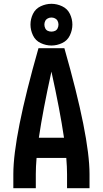

<svg xmlns="http://www.w3.org/2000/svg" viewBox="-20 -988 540 1008"><path d="M50 0V-74Q50 -273 182 -735H318Q450 -273 450 -74V0H332V-74Q332 -111 328 -159H172Q168 -111 168 -74V0ZM184 -265H316Q295 -408 250 -612Q205 -408 184 -265ZM250 -749Q221 -749 193.5 -762Q166 -775 153 -802.5Q140 -830 140 -859Q140 -888 153 -915Q166 -942 193.5 -955Q221 -968 250 -968Q279 -968 306.5 -955Q334 -942 347 -915Q360 -888 360 -859Q360 -830 347 -802.5Q334 -775 306.5 -762Q279 -749 250 -749ZM250 -822Q260 -822 269 -826Q278 -830 282.5 -839.5Q287 -849 287 -859Q287 -869 282.5 -878Q278 -887 269 -891.5Q260 -896 250 -896Q240 -896 231 -891.5Q222 -887 217.5 -878Q213 -869 213 -859Q213 -849 217.5 -839.5Q222 -830 231 -826Q240 -822 250 -822Z"/></svg>

Font: Iosevka SS01
Style: Bold
Weight: 700
Monospace: yes
Designer: Belleve Invis
Foundry: Belleve Invis
Version: 2.3.3; ttfautohint (v1.8.3)